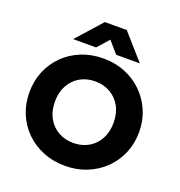

<svg xmlns="http://www.w3.org/2000/svg" viewBox="-164 -1074 1152 1228"><g transform="rotate(20 412.5 -460.0)"><path d="M412.6 15Q331.9 15 263.6 -12.8Q195.2 -40.5 144.9 -90Q94.5 -139.5 66.8 -206Q39.1 -272.5 39.1 -350Q39.1 -428 66.8 -494.5Q94.5 -561 144.9 -610.5Q195.2 -660 263.6 -687.5Q331.9 -715 412.6 -715Q493.2 -715 561.3 -687Q629.4 -659 679.8 -609Q730.2 -559 758.2 -492.8Q786.1 -426.5 786.1 -350Q786.1 -272.5 758.2 -206Q730.2 -139.5 679.8 -90Q629.4 -40.5 561.3 -12.8Q493.2 15 412.6 15ZM412.6 -140.8Q455.8 -140.8 492.2 -155.4Q528.6 -170.1 555.5 -197.6Q582.4 -225 597.2 -263.6Q612.1 -302.2 612.1 -350Q612.1 -413.8 586.2 -460.8Q560.2 -507.8 515.1 -533.5Q470 -559.2 412.6 -559.2Q369.5 -559.2 333.1 -544.6Q296.6 -529.9 269.8 -502.4Q242.9 -475 228 -436.4Q213.1 -397.9 213.1 -350Q213.1 -286.2 239.1 -239.2Q265 -192.2 310.1 -166.5Q355.2 -140.8 412.6 -140.8ZM186.1 -764.8 339.1 -936.5H488.4L639.9 -764.8H478.6L411.1 -843L341.9 -764.8Z"/></g></svg>

Font: Geologica-Sharp
Style: Regular
Weight: 100
Designer: Sindre Bremnes, Frode Helland
Foundry: Monokrom Skriftforlag AS
Version: Version 1.010;gftools[0.9.28]